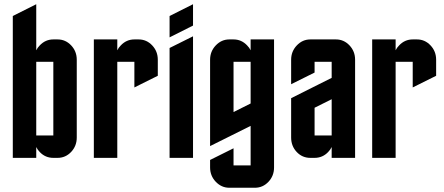

<svg xmlns="http://www.w3.org/2000/svg" viewBox="-20 -740 2080 900"><path d="M149.9 -450.2V-105H230V-450.2ZM149.9 -50.8V0H40V-665L149.9 -720.2V-504.4Q155.8 -516.6 166.5 -527.3Q192.9 -555.2 230 -555.2H250Q287.1 -555.2 313.5 -527.3Q339.8 -499.5 339.8 -460V-95.2Q339.8 -55.7 313.5 -27.8Q287.1 0 250 0H230Q192.4 0 166.5 -27.3Q155.8 -38.1 149.9 -50.8Z M529.8 0H419.9V-555.2H529.8V-504.4Q535.6 -516.6 546.4 -527.3Q572.8 -555.2 609.9 -555.2H629.9Q667 -555.2 693.4 -527.3Q719.7 -499.5 719.7 -460V-384.8L609.9 -330.1V-450.2H529.8Z M774.9 -665 884.8 -720.2V-620.1L774.9 -564.9ZM774.9 0V-515.1L884.8 -569.8V0Z M1074.7 -214.8 1154.8 -254.9V-450.2H1074.7ZM1264.6 44.9Q1264.6 84.5 1238.3 112.3Q1211.9 140.1 1174.8 140.1H1054.7Q1018.1 140.1 991.2 111.8Q964.8 84 964.8 44.9V9.8L1074.7 -44.9V35.2H1154.8V-149.9L964.8 -55.2V-460Q964.8 -499 991.2 -526.9Q1018.1 -555.2 1054.7 -555.2H1074.7Q1111.8 -555.2 1138.2 -527.3Q1148.9 -516.6 1154.8 -504.4V-555.2H1264.6Z M1434.6 0Q1397 0 1371.1 -27.3Q1344.7 -55.2 1344.7 -95.2V-279.8L1534.7 -375V-450.2H1454.6V-399.9L1344.7 -345.2V-460Q1344.7 -499 1371.1 -526.9Q1397.9 -555.2 1434.6 -555.2H1554.7Q1591.8 -555.2 1618.2 -527.3Q1644.5 -499.5 1644.5 -460V0H1534.7V-50.8Q1528.8 -38.1 1518.1 -27.3Q1492.2 0 1454.6 0ZM1454.6 -234.9V-105H1534.7V-274.9Z M1834.5 0H1724.6V-555.2H1834.5V-504.4Q1840.3 -516.6 1851.1 -527.3Q1877.4 -555.2 1914.6 -555.2H1934.6Q1971.7 -555.2 1998 -527.3Q2024.4 -499.5 2024.4 -460V-384.8L1914.6 -330.1V-450.2H1834.5Z"/></svg>

Font: Horta
Style: Regular
Weight: 600
Width: 3
Version: Version 0.11